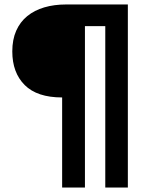

<svg xmlns="http://www.w3.org/2000/svg" viewBox="-20 -662 652 859"><path d="M451 177V-545H360V177H258V-226Q146 -226 90.5 -281.5Q35 -337 35 -432Q35 -485 52.5 -524.5Q70 -564 102 -590Q134 -616 178 -629Q222 -642 276 -642H552V177Z"/></svg>

Font: Mukta Mahee ExtraBold
Style: Regular
Weight: 800
Designer: Shuchita Grover, Noopur Datye, Girish Dalvi, Yashodeep Gholap
Foundry: Ek Type
Version: Version 2.538;PS 1.000;hotconv 16.6.51;makeotf.lib2.5.65220;